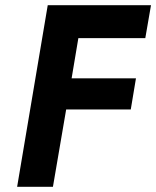

<svg xmlns="http://www.w3.org/2000/svg" viewBox="-20 -720 602 740"><path d="M235 -298H484L504 -418H256L282 -573H540L562 -700H304H256H164L46 0H184Z"/></svg>

Font: Jost* 600 Semi Italic
Style: Italic
Weight: 600
Italic angle: -10°
Version: Version 3.200; ttfautohint (v0.97) -l 8 -r 50 -G 200 -x 14 -